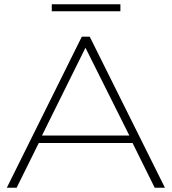

<svg xmlns="http://www.w3.org/2000/svg" viewBox="-20 -881 807 901"><path d="M12 0 364 -709H401L754 0H706L602 -210H162L58 0ZM177 -245H587L381 -657ZM223 -828V-861H545V-828Z"/></svg>

Font: Georama Expanded ExtraLight
Style: Regular
Weight: 250
Width: 7
Designer: Jean-Baptiste Levee
Foundry: Production Type
Version: Version 1.001